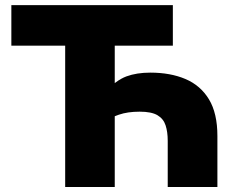

<svg xmlns="http://www.w3.org/2000/svg" viewBox="-20 -748 937 768"><path d="M581.5 -457.5Q661.6 -457.5 721.9 -431.9Q782.2 -406.2 815.9 -350.6Q849.6 -294.9 849.6 -204.1V0H650.9V-184.6Q650.9 -220.7 642.3 -246.8Q633.8 -272.9 609.9 -287.1Q585.9 -301.3 538.6 -301.3Q490.2 -301.3 455.8 -289.3Q421.4 -277.3 400.9 -264.2V-380.4Q444.8 -427.2 485.6 -442.4Q526.4 -457.5 581.5 -457.5ZM439 -602.5V0H240.7V-602.5ZM25.4 -565.4V-727.5H671.4V-565.4Z"/></svg>

Font: Inter 18pt Black
Style: Regular
Weight: 900
Designer: Rasmus Andersson
Foundry: rsms
Version: Version 4.001;git-66647c0bb